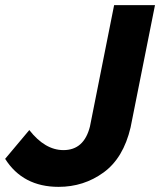

<svg xmlns="http://www.w3.org/2000/svg" viewBox="-31 -720 623 747"><path d="M197 7Q58 7 -11 -102L83 -214Q144 -136 216 -136Q296 -136 319 -228L413 -700H572L477 -224Q449 -105 372 -49Q295 7 197 7Z"/></svg>

Font: Argentum Sans SemiBold
Style: Italic
Weight: 600
Italic angle: -11°
Designer: Julieta Ulanovsky (font), Cristiano Sobral (main changes and remaster)
Foundry: Julieta Ulanovsky (font), Cristiano Sobral (main changes and remaster)
Version: Version 2.007;June 15, 2022;FontCreator 14.0.0.2814 64-bit; 